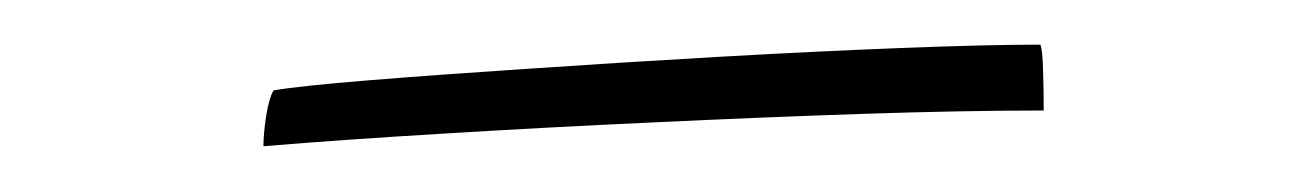

<svg xmlns="http://www.w3.org/2000/svg" viewBox="-20 -646 580 86"><path d="M447.5 -596.5Q411.5 -596.5 366.5 -595Q321.5 -593.5 273.2 -591.2Q225 -589 179.5 -586.2Q134 -583.5 98 -580.5Q98 -586 99.2 -594Q100.5 -602 102.5 -605.5Q114 -607.5 144.8 -610Q175.5 -612.5 216.5 -615.2Q257.5 -618 301.2 -620.5Q345 -623 383.5 -624.5Q422 -626 446 -626Q447 -623.5 447.2 -614.5Q447.5 -605.5 447.5 -596.5Z"/></svg>

Font: Grandstander Thin Thin
Style: Regular
Weight: 250
Version: Version 1.200